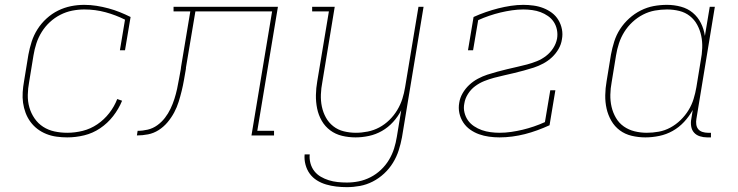

<svg xmlns="http://www.w3.org/2000/svg" viewBox="-20 -558 3040 791"><path d="M257 8Q235 8 213 5Q191 2 171 -6Q151 -14 134.5 -26.5Q118 -39 105.5 -56Q93 -73 85.5 -93Q78 -113 75 -134.5Q72 -156 73.5 -178.5Q75 -201 79 -223L97 -333Q102 -360 110.5 -386.5Q119 -413 134.5 -437.5Q150 -462 172 -482Q194 -502 219.5 -514.5Q245 -527 272 -532.5Q299 -538 327 -538Q353 -538 378 -534Q403 -530 427 -523.5Q451 -517 473.5 -508Q496 -499 518 -488L495 -351H474L495 -477Q457 -496 415 -507.5Q373 -519 327 -519Q302 -519 277 -514Q252 -509 228.5 -497Q205 -485 185.5 -467Q166 -449 152 -426.5Q138 -404 130 -379.5Q122 -355 118 -330L100 -220Q95 -194 94.5 -167Q94 -140 101 -115.5Q108 -91 122.5 -70Q137 -49 158 -35.5Q179 -22 204.5 -16.5Q230 -11 257 -11Q289 -11 321 -19Q353 -27 381 -46Q409 -65 430 -92Q451 -119 463 -150L483 -143Q469 -109 446 -79.5Q423 -50 392.5 -29.5Q362 -9 327 -0.5Q292 8 257 8Z M544 0 547 -19Q568 -19 589 -24Q610 -29 628 -42Q646 -55 659.5 -72.5Q673 -90 682.5 -110Q692 -130 698.5 -150.5Q705 -171 709.5 -191.5Q714 -212 717.5 -233Q721 -254 725 -274Q725 -277 725.5 -279Q726 -281 726 -283L764 -511H695V-530H1125L1040 -19H1109V0H1016L1101 -511H785L746 -279Q746 -278 746 -277.5Q746 -277 746 -276V-275Q742 -252 738 -229Q734 -206 728.5 -183.5Q723 -161 716 -138.5Q709 -116 697.5 -94.5Q686 -73 670 -54Q654 -35 633.5 -22Q613 -9 590 -4.5Q567 0 544 0Z M1409 213Q1387 213 1365.5 210.5Q1344 208 1323.5 202Q1303 196 1285.5 185Q1268 174 1256 157.5Q1244 141 1238.5 120Q1233 99 1235 78H1256Q1254 96 1259 114.5Q1264 133 1275 147Q1286 161 1301.5 170Q1317 179 1334.5 184.5Q1352 190 1371 192Q1390 194 1409 194Q1434 194 1458.5 189Q1483 184 1506.5 172Q1530 160 1549.5 141.5Q1569 123 1582.5 100.5Q1596 78 1603.5 54Q1611 30 1615 5L1633 -104Q1620 -78 1599.5 -55.5Q1579 -33 1553.5 -18.5Q1528 -4 1500 2Q1472 8 1445 8Q1416 8 1389 1.5Q1362 -5 1340.5 -21Q1319 -37 1305.5 -60.5Q1292 -84 1286.5 -111Q1281 -138 1281.5 -166.5Q1282 -195 1287 -223L1335 -511H1266V-530H1359L1308 -220Q1303 -195 1302 -169Q1301 -143 1306 -119Q1311 -95 1322.5 -74Q1334 -53 1353 -38Q1372 -23 1396.5 -17Q1421 -11 1446 -11Q1470 -11 1495 -16Q1520 -21 1542.5 -33Q1565 -45 1584 -63.5Q1603 -82 1616.5 -104.5Q1630 -127 1637.5 -150.5Q1645 -174 1649 -199L1704 -530H1725L1636 8Q1631 35 1622.5 61.5Q1614 88 1599 112.5Q1584 137 1562.5 157Q1541 177 1515.5 190Q1490 203 1463 208Q1436 213 1409 213Z M2038 8Q2016 8 1994.5 5Q1973 2 1953.5 -5Q1934 -12 1917 -24Q1900 -36 1888.5 -53.5Q1877 -71 1872.5 -92Q1868 -113 1872 -135Q1875 -155 1886 -174Q1897 -193 1913 -208Q1929 -223 1948.5 -233.5Q1968 -244 1988 -250.5Q2008 -257 2028.5 -262.5Q2049 -268 2069.5 -273Q2090 -278 2110.5 -282.5Q2131 -287 2151.5 -292.5Q2172 -298 2192 -306Q2212 -314 2229.5 -327.5Q2247 -341 2259 -359.5Q2271 -378 2275 -399Q2278 -417 2274.5 -435Q2271 -453 2261.5 -467.5Q2252 -482 2237.5 -492Q2223 -502 2207 -508Q2191 -514 2172.5 -516.5Q2154 -519 2136 -519Q2113 -519 2089 -515.5Q2065 -512 2042 -506.5Q2019 -501 1995.5 -493Q1972 -485 1950 -475L1929 -351H1908L1931 -488Q1955 -499 1981 -508Q2007 -517 2032.5 -523.5Q2058 -530 2084.5 -534Q2111 -538 2136 -538Q2157 -538 2178.5 -535Q2200 -532 2219 -524.5Q2238 -517 2254 -505Q2270 -493 2280.5 -475.5Q2291 -458 2295 -437.5Q2299 -417 2295 -396Q2292 -375 2281 -356Q2270 -337 2254 -322Q2238 -307 2218.5 -296.5Q2199 -286 2179 -279.5Q2159 -273 2138.5 -267.5Q2118 -262 2097.5 -257Q2077 -252 2056.5 -247.5Q2036 -243 2015.5 -237.5Q1995 -232 1975 -224Q1955 -216 1937.5 -203Q1920 -190 1908 -171Q1896 -152 1893 -132Q1889 -113 1893.5 -94.5Q1898 -76 1908 -62Q1918 -48 1933 -38Q1948 -28 1965 -22Q1982 -16 2001 -13.5Q2020 -11 2038 -11Q2062 -11 2086 -14.5Q2110 -18 2133 -23.5Q2156 -29 2179.5 -37Q2203 -45 2225 -55L2247 -186H2268L2244 -42Q2220 -31 2194 -21.5Q2168 -12 2142.5 -5.5Q2117 1 2090.5 4.5Q2064 8 2038 8Z M2639 8Q2610 8 2582.5 1.5Q2555 -5 2533.5 -21Q2512 -37 2498.5 -60.5Q2485 -84 2479 -110.5Q2473 -137 2473.5 -166Q2474 -195 2479 -223L2497 -333Q2502 -360 2510.5 -387Q2519 -414 2534.5 -438Q2550 -462 2572 -482Q2594 -502 2620 -515Q2646 -528 2673 -533Q2700 -538 2728 -538Q2757 -538 2785 -530.5Q2813 -523 2834 -505.5Q2855 -488 2867.5 -463Q2880 -438 2884 -410L2904 -530H2925L2849 -68Q2847 -57 2848.5 -45.5Q2850 -34 2856.5 -26Q2863 -18 2874 -14.5Q2885 -11 2896 -11H2909V8H2893Q2878 8 2863.5 3.5Q2849 -1 2839.5 -11.5Q2830 -22 2827.5 -37.5Q2825 -53 2828 -68L2834 -105Q2819 -78 2798 -55.5Q2777 -33 2751 -18.5Q2725 -4 2696 2Q2667 8 2639 8ZM2645 -11Q2669 -11 2694 -15.5Q2719 -20 2742 -32.5Q2765 -45 2784 -63.5Q2803 -82 2816.5 -104Q2830 -126 2837.5 -150.5Q2845 -175 2849 -199L2867 -309Q2872 -334 2873 -360Q2874 -386 2869 -410Q2864 -434 2852.5 -455.5Q2841 -477 2822 -492Q2803 -507 2778.5 -513Q2754 -519 2728 -519Q2703 -519 2678 -514.5Q2653 -510 2629.5 -498Q2606 -486 2586 -467.5Q2566 -449 2552 -426.5Q2538 -404 2530 -379.5Q2522 -355 2518 -330L2500 -220Q2495 -194 2494.5 -168Q2494 -142 2499.5 -118Q2505 -94 2517.5 -72.5Q2530 -51 2550 -37Q2570 -23 2594.5 -17Q2619 -11 2645 -11Z"/></svg>

Font: Iosevka Curly Slab ThEx
Style: Italic
Weight: 100
Width: 7
Italic angle: -9°
Monospace: yes
Designer: Belleve Invis
Foundry: Belleve Invis
Version: Version 11.1.0; ttfautohint (v1.8.3)